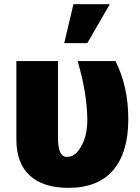

<svg xmlns="http://www.w3.org/2000/svg" viewBox="-20 -865 680 933"><path d="M59.6 -187.5V-568.4H261.7V-196.3Q261.7 -102.5 304.7 -102.5Q337.9 -102.5 361.3 -133.8Q404.3 -189.5 404.3 -283.2Q403.3 -410.2 357.4 -568.4H541Q603.5 -445.3 603.5 -285.2Q603.5 -125 530.3 -38.6Q457 47.9 311.5 47.9Q190.4 47.9 125 -11.7Q59.6 -71.3 59.6 -187.5ZM292 -655.3 336.9 -844.7H513.7L404.3 -655.3Z"/></svg>

Font: GenEi M Gothic v2 Black
Style: Regular
Weight: 900
Version: Version 2.0